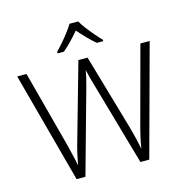

<svg xmlns="http://www.w3.org/2000/svg" viewBox="-132 -1165 1163 1197"><g transform="rotate(-15 450.0 -566.5)"><path d="M878 -807 684 -93H627L477 -618Q466 -654 458 -684.5Q450 -715 446 -735Q443 -716 436.5 -687.5Q430 -659 421 -628L272 -93H215L23 -807H83L213 -317Q223 -275 231.5 -240.5Q240 -206 246 -173Q252 -207 260 -243Q268 -279 280 -320L418 -807H477L619 -317Q631 -274 639.5 -238.5Q648 -203 654 -171Q659 -204 666.5 -238.5Q674 -273 686 -317L818 -807ZM479 -1040Q491 -1018 512 -990.5Q533 -963 556 -936Q579 -909 598 -890V-881H557Q530 -903 502 -932Q474 -961 450 -989Q426 -961 398.5 -932Q371 -903 344 -881H303V-890Q322 -910 345 -936.5Q368 -963 389 -990.5Q410 -1018 423 -1040Z"/></g></svg>

Font: Noto Sans Kannada UI Light
Style: Regular
Weight: 300
Designer: Jelle Bosma - Monotype Design Team
Foundry: Monotype Imaging Inc.
Version: Version 2.005; ttfautohint (v1.8.4.7-5d5b)